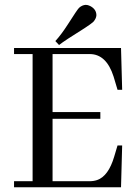

<svg xmlns="http://www.w3.org/2000/svg" viewBox="-20 -788 583 808"><path d="M494.1 -410.2H474.6L460.9 -456.1C460.3 -458.7 459.3 -461.9 458 -465.8C437.8 -529 404.3 -560.5 357.4 -560.5H201.2V-316.4H402.3V-288.1H201.2V-25.4H357.4C368.5 -25.4 378.9 -27 388.7 -30.3C420.6 -41.3 444.7 -74.5 460.9 -129.9L474.6 -175.8H494.1L489.3 0H39.1V-25.4H117.2V-560.5H39.1V-585.9H489.3ZM373 -696.3C365.9 -689.8 353.2 -680.7 335 -668.9C279.6 -634.4 244.1 -611 228.5 -598.6L212.9 -615.2C229.2 -632.8 246.7 -656.2 265.6 -685.5C291.7 -726.6 307.3 -749.7 312.5 -754.9C321 -762.7 330.4 -766.9 340.8 -767.6C346.7 -767.6 352.9 -766 359.4 -762.7C377 -753.6 385.7 -740.6 385.7 -723.6C385.1 -714.5 380.9 -705.4 373 -696.3Z"/></svg>

Font: Abhaya Libre
Style: Regular
Weight: 400
Designer: Pushpananda Ekanayake, Sol Matas, Pathum Egodawatta
Foundry: Mooniak
Version: Version 1.041; ; ttfautohint (v1.5)